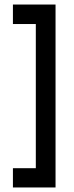

<svg xmlns="http://www.w3.org/2000/svg" viewBox="-20 -826 328 847"><path d="M37 -84H138V-720H37V-806H225V1H37Z"/></svg>

Font: Ekushey Lal Sabuj
Style: Bold
Weight: 700
Designer: Al Mamun Sumon
Foundry: Al Mamun Sumon
Version: Version 1.0